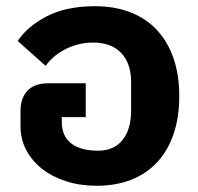

<svg xmlns="http://www.w3.org/2000/svg" viewBox="-20 -586 637 618"><path d="M291 12Q238 12 193 -2.5Q148 -17 115.5 -42.5Q83 -68 64.5 -103Q46 -138 46 -180V-229Q46 -270 68.5 -294Q91 -318 136 -318H256V-209H179V-193Q179 -148 209 -124.5Q239 -101 296 -101Q347 -101 374.5 -135.5Q402 -170 402 -230V-322Q402 -382 370 -415.5Q338 -449 280 -449Q252 -449 227.5 -442Q203 -435 183.5 -424Q164 -413 149.5 -399.5Q135 -386 127 -374L37 -454Q68 -501 130.5 -533.5Q193 -566 286 -566Q349 -566 399.5 -546.5Q450 -527 485 -489.5Q520 -452 538.5 -398.5Q557 -345 557 -277Q557 -209 539 -155.5Q521 -102 486.5 -64.5Q452 -27 402.5 -7.5Q353 12 291 12Z"/></svg>

Font: IBM Plex Thai
Style: Bold
Weight: 700
Designer: Mike Abbink, Paul van der Laan, Pieter van Rosmalen, Ben Mitchell, Mark Frömberg
Foundry: Bold Monday
Version: Version 1.0